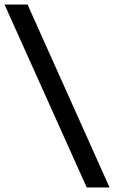

<svg xmlns="http://www.w3.org/2000/svg" viewBox="-57 -727 505 850"><path d="M428 103H327L-37 -707H65Z"/></svg>

Font: Hind Colombo Medium
Style: Regular
Weight: 500
Designer: Jyotish Sonowal, Aditi Pimprikar
Foundry: Indian Type Foundry
Version: Version 1.000;PS 1.0;hotconv 1.0.86;makeotf.lib2.5.63406; tt